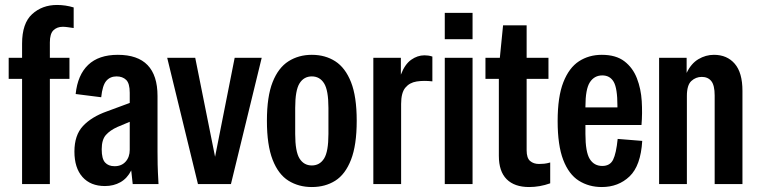

<svg xmlns="http://www.w3.org/2000/svg" viewBox="-20 -742 3052 774"><path d="M69 0V-424H15V-509H69V-566Q69 -648 109.5 -685Q150 -722 210 -722Q244 -722 277 -712V-629Q263 -631 252.5 -632.5Q242 -634 233 -634Q210 -634 195.5 -620Q181 -606 181 -571V-509H260V-424H181V0Z M403 8Q345 8 312.5 -28.5Q280 -65 280 -131Q280 -197 314.5 -234Q349 -271 411 -293L503 -327V-368Q503 -406 488.5 -420Q474 -434 450 -434Q424 -434 408.5 -416Q393 -398 388 -350L285 -363Q293 -440 335.5 -480.5Q378 -521 455 -521Q615 -521 615 -355V-130Q615 -105 615.5 -79Q616 -53 619 0H515L509 -55Q493 -23 465.5 -7.5Q438 8 403 8ZM390 -140Q390 -102 403.5 -87Q417 -72 442 -72Q470 -72 486.5 -90.5Q503 -109 503 -138V-251L453 -230Q424 -217 407 -198Q390 -179 390 -140Z M778 0 654 -509H767L847 -110L926 -509H1035L911 0Z M1237 12Q1184 12 1143 -13.5Q1102 -39 1079 -98Q1056 -157 1056 -255Q1056 -353 1079 -411Q1102 -469 1143 -495Q1184 -521 1237 -521Q1291 -521 1331.5 -495Q1372 -469 1395 -411Q1418 -353 1418 -255Q1418 -157 1395 -98Q1372 -39 1331.5 -13.5Q1291 12 1237 12ZM1237 -75Q1269 -75 1286.5 -103Q1304 -131 1304 -202V-307Q1304 -378 1286.5 -406Q1269 -434 1237 -434Q1205 -434 1187.5 -406Q1170 -378 1170 -307V-202Q1170 -131 1187.5 -103Q1205 -75 1237 -75Z M1485 0V-509H1596V-441Q1612 -483 1637.5 -501Q1663 -519 1691 -519Q1698 -519 1706 -518Q1714 -517 1723 -514V-414Q1688 -418 1659.5 -413.5Q1631 -409 1614 -388.5Q1597 -368 1597 -323V0Z M1773 -584V-690H1885V-584ZM1773 0V-509H1885V0Z M2113 12Q2054 12 2022.5 -19.5Q1991 -51 1991 -114V-424H1937V-509H1995L2008 -640H2103V-509H2191V-424H2103V-136Q2103 -105 2117 -93Q2131 -81 2153 -81Q2163 -81 2173.5 -82Q2184 -83 2198 -87V-3Q2156 12 2113 12Z M2406 12Q2354 12 2313.5 -13.5Q2273 -39 2250.5 -97.5Q2228 -156 2228 -254Q2228 -352 2251 -410.5Q2274 -469 2314 -495Q2354 -521 2406 -521Q2463 -521 2497 -495Q2531 -469 2547.5 -426.5Q2564 -384 2567 -334.5Q2570 -285 2566 -238H2340V-202Q2340 -129 2357.5 -101Q2375 -73 2408 -73Q2439 -73 2451.5 -98Q2464 -123 2470 -182L2569 -174Q2563 -74 2518 -31Q2473 12 2406 12ZM2340 -312V-309H2469V-315Q2469 -386 2454 -412Q2439 -438 2408 -438Q2376 -438 2358 -410.5Q2340 -383 2340 -312Z M2637 0V-509H2748V-448Q2766 -486 2795.5 -503.5Q2825 -521 2858 -521Q2911 -521 2942 -485Q2973 -449 2973 -376V0H2861V-357Q2861 -398 2847.5 -415Q2834 -432 2809 -432Q2785 -432 2767 -415.5Q2749 -399 2749 -355V0Z"/></svg>

Font: Special Gothic Condensed One
Style: Regular
Weight: 400
Designer: Alistair McCready
Foundry: Monolith
Version: Version 1.010; ttfautohint (v1.8.4.7-5d5b)